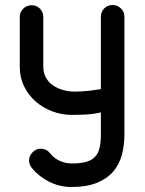

<svg xmlns="http://www.w3.org/2000/svg" viewBox="-20 -749 579 767"><path d="M477 -211Q477 -169 467 -131Q457 -93 433 -64.5Q409 -36 368 -19Q327 -2 265 -2Q219 -2 177.5 -22.5Q136 -43 107 -78Q96 -93 96 -108Q96 -126 110 -140.5Q124 -155 143 -155Q165 -155 179 -138Q195 -117 218.5 -106.5Q242 -96 267 -96Q302 -96 324.5 -102.5Q347 -109 360 -123Q373 -137 378 -159Q383 -181 383 -211V-300Q353 -293 322 -291.5Q291 -290 267 -290Q227 -290 189.5 -304Q152 -318 123 -343Q94 -368 76.5 -403.5Q59 -439 59 -482V-681Q59 -701 73 -714.5Q87 -728 106 -728Q126 -728 139.5 -714.5Q153 -701 153 -681V-483Q153 -457 164 -438Q175 -419 193 -407Q211 -395 233.5 -389Q256 -383 279 -383Q292 -383 307.5 -384Q323 -385 337 -386.5Q351 -388 363 -390Q375 -392 383 -393V-682Q383 -702 396.5 -715.5Q410 -729 430 -729Q449 -729 463 -715.5Q477 -702 477 -682Z"/></svg>

Font: VDS
Style: Regular
Weight: 400
Designer: artmaker
Foundry: artmaker
Version: Version 1.000 2009 initial release